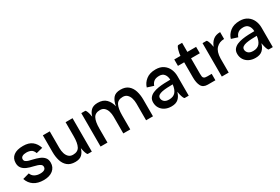

<svg xmlns="http://www.w3.org/2000/svg" viewBox="62 -1557 3624 2488"><g transform="rotate(-30 1874.0 -313.0)"><path d="M253 9Q166 9 109 -28.5Q52 -66 28 -137L126 -164Q141 -124 175.5 -105.5Q210 -87 254 -87Q339 -87 339 -141Q339 -163 321.5 -176.5Q304 -190 278 -198Q252 -206 227 -212Q175 -223 134 -240.5Q93 -258 69.5 -288Q46 -318 46 -365Q46 -434 95.5 -472Q145 -510 238 -510Q323 -510 372 -471.5Q421 -433 443 -364L347 -340Q331 -385 301.5 -399.5Q272 -414 232 -414Q194 -414 171.5 -400.5Q149 -387 149 -362Q149 -339 165.5 -326.5Q182 -314 207.5 -307Q233 -300 260 -294Q309 -283 350.5 -266.5Q392 -250 417.5 -221Q443 -192 443 -143Q443 -74 392.5 -32.5Q342 9 253 9Z M634 -251Q634 -207 645.5 -169.5Q657 -132 681.5 -109Q706 -86 745 -86Q817 -86 844 -137Q871 -188 871 -290V-500H975V0H916Q908 0 899.5 -18.5Q891 -37 884 -63Q877 -89 874 -110Q859 -54 824.5 -22Q790 10 725 10Q652 10 609.5 -25.5Q567 -61 549 -120Q531 -179 531 -250V-500H634Z M1106 0V-500H1164Q1172 -500 1180.5 -481.5Q1189 -463 1196 -437Q1203 -411 1206 -390Q1221 -446 1255.5 -478Q1290 -510 1355 -510Q1436 -510 1480 -465.5Q1524 -421 1539 -352Q1551 -425 1585.5 -467.5Q1620 -510 1696 -510Q1768 -510 1810.5 -474.5Q1853 -439 1871.5 -380Q1890 -321 1890 -250V0H1787V-250Q1787 -293 1775.5 -330.5Q1764 -368 1739.5 -391Q1715 -414 1676 -414Q1603 -414 1576.5 -363Q1550 -312 1550 -211V0H1446V-250Q1446 -293 1434.5 -330.5Q1423 -368 1398.5 -391Q1374 -414 1335 -414Q1263 -414 1236 -363Q1209 -312 1209 -211V0Z M2101 -334 2007 -364Q2024 -424 2078 -467Q2132 -510 2221 -510Q2289 -510 2334.5 -479.5Q2380 -449 2402.5 -399.5Q2425 -350 2425 -293V0H2366Q2357 0 2348 -20.5Q2339 -41 2332 -69Q2325 -97 2322 -118Q2306 -58 2269 -24Q2232 10 2165 10Q2110 10 2068.5 -11Q2027 -32 2004 -69Q1981 -106 1981 -154Q1981 -196 2002.5 -223Q2024 -250 2060 -265.5Q2096 -281 2140.5 -288Q2185 -295 2231.5 -297Q2278 -299 2321 -299Q2320 -349 2295 -381.5Q2270 -414 2221 -414Q2171 -414 2143 -394Q2115 -374 2101 -334ZM2085 -159Q2085 -129 2108.5 -106Q2132 -83 2182 -83Q2245 -83 2277.5 -120.5Q2310 -158 2318 -231Q2275 -231 2233.5 -228.5Q2192 -226 2158.5 -219.5Q2125 -213 2105 -198.5Q2085 -184 2085 -159Z M2497 -500H2590V-501Q2590 -513 2594 -535Q2598 -557 2604.5 -580.5Q2611 -604 2619 -620Q2627 -636 2635 -636H2693V-500H2824V-404H2693V-172Q2693 -149 2695.5 -132Q2698 -115 2711.5 -105.5Q2725 -96 2757 -96H2824V0H2710Q2642 0 2616 -48Q2590 -96 2590 -178V-404H2497Z M2920 0V-500H2978Q2986 -500 2995 -480.5Q3004 -461 3011 -434.5Q3018 -408 3021 -386Q3042 -444 3082.5 -477Q3123 -510 3189 -510V-407Q3117 -407 3071 -359.5Q3025 -312 3023 -211V0Z M3359 -334 3265 -364Q3282 -424 3336 -467Q3390 -510 3479 -510Q3547 -510 3592.5 -479.5Q3638 -449 3660.5 -399.5Q3683 -350 3683 -293V0H3624Q3615 0 3606 -20.5Q3597 -41 3590 -69Q3583 -97 3580 -118Q3564 -58 3527 -24Q3490 10 3423 10Q3368 10 3326.5 -11Q3285 -32 3262 -69Q3239 -106 3239 -154Q3239 -196 3260.5 -223Q3282 -250 3318 -265.5Q3354 -281 3398.5 -288Q3443 -295 3489.5 -297Q3536 -299 3579 -299Q3578 -349 3553 -381.5Q3528 -414 3479 -414Q3429 -414 3401 -394Q3373 -374 3359 -334ZM3343 -159Q3343 -129 3366.5 -106Q3390 -83 3440 -83Q3503 -83 3535.5 -120.5Q3568 -158 3576 -231Q3533 -231 3491.5 -228.5Q3450 -226 3416.5 -219.5Q3383 -213 3363 -198.5Q3343 -184 3343 -159Z"/></g></svg>

Font: Haskoy SemiBold
Style: Regular
Weight: 600
Designer: Ertekin Erdin
Foundry: Ertekin Erdin
Version: Version 1.500; ttfautohint (v1.8.3)